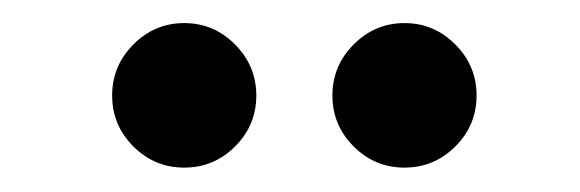

<svg xmlns="http://www.w3.org/2000/svg" viewBox="-20 -985 492 163"><path d="M262.2 -903.9Q262.2 -929.1 280.2 -947.2Q298.2 -965.4 323.4 -965.4Q348.6 -965.4 366.6 -947.2Q384.6 -929.1 384.6 -903.9Q384.6 -878.7 366.6 -860.7Q348.6 -842.7 323.4 -842.7Q298.2 -842.7 280.2 -860.7Q262.2 -878.7 262.2 -903.9ZM75.2 -903.9Q75.2 -929.1 93.2 -947.2Q111.2 -965.4 136.4 -965.4Q161.6 -965.4 179.6 -947.2Q197.6 -929.1 197.6 -903.9Q197.6 -878.7 179.6 -860.7Q161.6 -842.7 136.4 -842.7Q111.2 -842.7 93.2 -860.7Q75.2 -878.7 75.2 -903.9Z"/></svg>

Font: Bodoni* 36pt
Style: Bold
Weight: 700
Version: Version 2.3